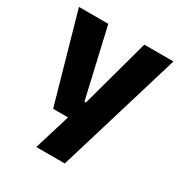

<svg xmlns="http://www.w3.org/2000/svg" viewBox="-158 -606 842 893"><g transform="rotate(30 263.0 -160.0)"><path d="M252 -122.5H332L250 -87L360.5 -491.5H517L316.5 172H163.5L240 -78L312 -21H142.5L9.5 -491.5H167Z"/></g></svg>

Font: Anek Malayalam Medium
Style: Bold
Weight: 700
Version: Version 1.003